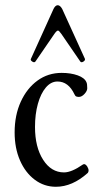

<svg xmlns="http://www.w3.org/2000/svg" viewBox="-20 -704 374 735"><path d="M194 11Q149 11 113 -16Q77 -43 56.5 -90Q36 -137 36 -197Q36 -263 59.5 -314.5Q83 -366 123.5 -395.5Q164 -425 216 -425Q251 -425 277.5 -415.5Q304 -406 311 -389Q314 -383 314 -366Q314 -356 303.5 -344.5Q293 -333 282 -333Q277 -333 272.5 -334.5Q268 -336 265 -343Q242 -392 200 -392Q175 -392 155.5 -369Q136 -346 125 -306.5Q114 -267 114 -218Q114 -141 145 -92.5Q176 -44 225 -44Q254 -44 297 -74Q303 -78 309 -72.5Q315 -67 318 -58Q321 -49 316 -42Q257 11 194 11ZM116 -469Q112 -463 104 -468Q96 -473 98 -478L185 -670Q192 -684 201 -684Q210 -684 218 -670L305 -479Q307 -473 299 -468Q291 -463 287 -469L215 -574Q206 -587 202 -587Q197 -587 188 -574Z"/></svg>

Font: Junicode Two Beta Condensed
Style: Regular
Weight: 400
Width: 3
Designer: Peter S. Baker
Foundry: Briery Creek Software
Version: Version 1.053; ttfautohint (v1.8.4)